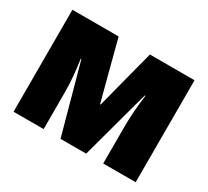

<svg xmlns="http://www.w3.org/2000/svg" viewBox="-136 -905 1216 1122"><g transform="rotate(30 472.0 -344.0)"><path d="M60 -688H372L435 -446L476 -291H480L520 -446L583 -688H884V0H665V-248Q665 -347 681 -466H677L655 -387L550 0H377L271 -386L249 -465H245Q263 -347 263 -248V0H60Z"/></g></svg>

Font: Archivo Black
Style: Regular
Weight: 400
Designer: Hector Gatti
Foundry: Omnibus-Type
Version: Version 1.101; ttfautohint (v1.8)